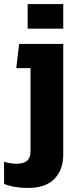

<svg xmlns="http://www.w3.org/2000/svg" viewBox="-80 -690 382 944"><path d="M56 -670H231V-549H56ZM-60 214V105Q-30 115 0 115Q36 115 53 100.5Q70 86 70 55V-355H0L14 -474H231V69Q231 145 187.5 189.5Q144 234 58 234Q-13 234 -60 214Z"/></svg>

Font: Kanit SemiBold
Style: Regular
Weight: 600
Designer: Katatrad Team
Foundry: CadsonDemak
Version: Version 1.030